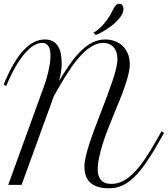

<svg xmlns="http://www.w3.org/2000/svg" viewBox="-20 -999 907 1038"><path d="M681.6 -650.9Q681.6 -627 674.1 -596.4Q666.5 -565.9 654.5 -531Q642.6 -496.1 627 -457.8Q611.3 -419.4 595 -379.6Q578.6 -339.8 563 -300Q547.4 -260.3 535.4 -221.9Q523.4 -183.6 515.9 -147.9Q508.3 -112.3 508.3 -81.5Q508.3 -46.9 525.9 -25.9Q543.5 -4.9 582.5 -4.9Q614.7 -4.9 644.5 -20Q674.3 -35.2 703.9 -65.2Q733.4 -95.2 763.9 -140.1Q794.4 -185.1 828.1 -244.6L853.5 -289.6L866.7 -280.3L841.3 -235.4Q804.7 -170.4 772 -122.6Q739.3 -74.7 707.3 -43.2Q675.3 -11.7 641.8 3.7Q608.4 19 570.3 19Q533.7 19 508.3 10.7Q482.9 2.4 466.8 -12.9Q450.7 -28.3 443.6 -50Q436.5 -71.8 436.5 -98.6Q436.5 -122.1 444.1 -154.8Q451.7 -187.5 464.4 -225.8Q477.1 -264.2 492.9 -306.6Q508.8 -349.1 525.6 -392.3Q542.5 -435.5 558.3 -477.8Q574.2 -520 586.9 -557.6Q599.6 -595.2 607.2 -626.5Q614.7 -657.7 614.7 -679.7Q614.7 -721.2 593.5 -744.1Q572.3 -767.1 538.6 -767.1Q509.3 -767.1 479.7 -750.5Q450.2 -733.9 420.2 -702.4Q390.1 -670.9 359.1 -625.2Q328.1 -579.6 295.4 -522L271 -479L96.7 0.5H24.4L216.8 -529.8Q221.2 -540.5 227.3 -560.1Q233.4 -579.6 239 -602.8Q244.6 -626 248.8 -651.1Q252.9 -676.3 252.9 -698.2Q252.9 -712.9 250.7 -725.6Q248.5 -738.3 243.2 -747.3Q237.8 -756.3 229.2 -761.7Q220.7 -767.1 208 -767.1Q186.5 -767.1 162.8 -753.2Q139.2 -739.3 114.3 -710.4Q89.4 -681.6 63.7 -637.5Q38.1 -593.3 13.2 -533.2L0 -542Q26.9 -608.4 54.4 -654.8Q82 -701.2 110.1 -730.2Q138.2 -759.3 166.3 -772.5Q194.3 -785.6 222.2 -785.6Q249 -785.6 266.8 -775.4Q284.7 -765.1 294.9 -747.3Q305.2 -729.5 309.3 -705.8Q313.5 -682.1 313.5 -655.3Q313.5 -636.7 310.1 -612.3Q306.6 -587.9 299.3 -561Q331.5 -615.7 361.8 -657.7Q392.1 -699.7 422.4 -728.3Q452.6 -756.8 483.9 -771.2Q515.1 -785.6 549.3 -785.6Q576.2 -785.6 600.3 -776.9Q624.5 -768.1 642.6 -751.2Q660.6 -734.4 671.1 -709Q681.6 -683.6 681.6 -650.9ZM484.9 -822.3Q500 -829.6 519.3 -846.9Q538.6 -864.3 555.7 -887.7Q570.3 -907.7 579.1 -924.3Q587.9 -940.9 594.5 -953.1Q601.1 -965.3 607.7 -971.9Q614.3 -978.5 624.5 -978.5Q636.2 -978.5 641.8 -970.2Q647.5 -961.9 647.5 -950.7Q647.5 -929.2 630.4 -906.7Q613.3 -884.3 589.4 -864.7Q565.4 -845.2 540.3 -830.6Q515.1 -815.9 498.5 -810.1Z"/></svg>

Font: Petit Formal Script
Style: Regular
Weight: 400
Version: Version 1.001; ttfautohint (v0.8) -G 200 -r 50